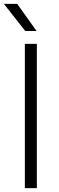

<svg xmlns="http://www.w3.org/2000/svg" viewBox="-32 -965 304 985"><path d="M95.5 0V-740H157V0ZM97.5 -806 -12 -945H56.5L155.5 -806Z"/></svg>

Font: Encode Sans SmExp Lt
Style: Regular
Weight: 300
Width: 6
Designer: Multiple Designers
Foundry: Impallari Type
Version: Version 3.002; ttfautohint (v1.8.3) -l 8 -r 50 -G 200 -x 14 